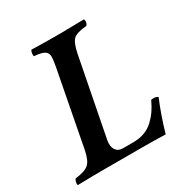

<svg xmlns="http://www.w3.org/2000/svg" viewBox="-153 -766 848 887"><g transform="rotate(-30 270.5 -322.5)"><path d="M268.1 -645H284.2L416 -647Q420.4 -642.1 418.5 -630.4Q416.5 -618.7 410.2 -615.2Q358.4 -610.8 340.6 -594.5Q322.8 -578.1 312 -525.9L231 -109.9Q225.1 -78.1 237.3 -59.6Q249.5 -41 274.9 -41H331.1Q363.8 -41 390.9 -51.3Q418 -61.5 438 -80.6Q458 -99.6 472.4 -120.6Q486.8 -141.6 500 -169.9Q522.9 -173.8 536.1 -164.1Q503.9 -87.9 478 2Q411.6 0 351.1 0H142.1Q89.8 0 9.8 2Q6.3 -3.4 8.8 -13.9Q11.2 -24.4 16.1 -29.8Q68.4 -35.6 88.4 -53.7Q108.4 -71.8 118.2 -122.1L194.8 -522Q201.2 -557.6 201.2 -571.8Q201.2 -593.3 185.5 -602.8Q169.9 -612.3 130.9 -615.2Q128.9 -622.1 130.9 -632.8Q132.8 -643.6 136.2 -647Q204.6 -645 268.1 -645Z"/></g></svg>

Font: Common Serif SemiBold
Style: Italic
Weight: 600
Italic angle: -12°
Designer: Philipp H. Poll, Khaled Hosny
Foundry: Stefan Peev, Context Ltd.
Version: Version 1.026